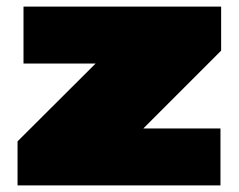

<svg xmlns="http://www.w3.org/2000/svg" viewBox="-20 -560 721 580"><path d="M33 -133 357 -456 377 -368H51V-540H648V-407L320 -79L301 -172H646V0H33Z"/></svg>

Font: Pathway Extreme 28pt Black
Style: Regular
Weight: 900
Designer: Eduardo Rodriguez Tunni
Foundry: Eduardo Rodriguez Tunni
Version: Version 1.001;gftools[0.9.26]